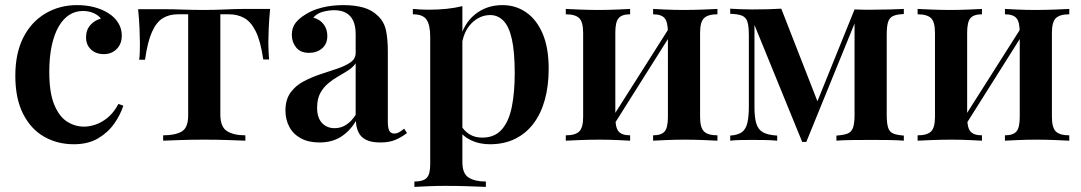

<svg xmlns="http://www.w3.org/2000/svg" viewBox="-20 -551 4234 752"><path d="M282 -531Q319 -531 350.5 -522.5Q382 -514 405 -499Q429 -484 443 -461.5Q457 -439 457 -412Q457 -379 437 -359Q417 -339 387 -339Q356 -339 336.5 -357Q317 -375 317 -405Q317 -434 334 -453Q351 -472 375 -478Q366 -491 347 -499.5Q328 -508 305 -508Q275 -508 251 -492.5Q227 -477 209.5 -446.5Q192 -416 182.5 -371.5Q173 -327 173 -269Q173 -188 192.5 -141Q212 -94 243 -74.5Q274 -55 309 -55Q330 -55 354 -63Q378 -71 401.5 -90Q425 -109 444 -144L463 -137Q452 -102 427.5 -67Q403 -32 364 -9Q325 14 269 14Q205 14 153 -15.5Q101 -45 70.5 -105Q40 -165 40 -254Q40 -342 71 -403.5Q102 -465 157.5 -498Q213 -531 282 -531Z M1038 -516Q1034 -476 1032.5 -439.5Q1031 -403 1031 -384Q1031 -364 1032 -346.5Q1033 -329 1034 -318H1011Q1001 -389 982 -427.5Q963 -466 936.5 -480.5Q910 -495 878 -495H843V-103Q843 -54 869 -37.5Q895 -21 941 -21V0Q916 -1 872.5 -2.5Q829 -4 780 -4Q731 -4 687 -2.5Q643 -1 619 0V-21Q665 -21 691 -35.5Q717 -50 717 -99V-495H676Q643 -495 618 -480Q593 -465 575.5 -426.5Q558 -388 548 -317H525Q527 -329 527.5 -346.5Q528 -364 528 -383Q528 -402 526.5 -438.5Q525 -475 521 -515H624Q654 -515 695.5 -513.5Q737 -512 779 -512Q821 -512 863 -514Q905 -516 935 -516Z M1231 7Q1188 7 1158 -9.5Q1128 -26 1113 -54.5Q1098 -83 1098 -118Q1098 -161 1118 -188.5Q1138 -216 1169.5 -232.5Q1201 -249 1236 -260.5Q1271 -272 1302 -282.5Q1333 -293 1353 -307Q1373 -321 1373 -344V-417Q1373 -449 1363.5 -469.5Q1354 -490 1335.5 -500.5Q1317 -511 1289 -511Q1268 -511 1245 -505Q1222 -499 1207 -482Q1233 -475 1247.5 -456Q1262 -437 1262 -410Q1262 -379 1241.5 -361.5Q1221 -344 1190 -344Q1157 -344 1140 -365Q1123 -386 1123 -414Q1123 -442 1137 -460.5Q1151 -479 1176 -494Q1201 -511 1240 -521Q1279 -531 1325 -531Q1369 -531 1403 -521.5Q1437 -512 1461 -488Q1485 -465 1492 -431Q1499 -397 1499 -348V-74Q1499 -49 1505 -38.5Q1511 -28 1524 -28Q1534 -28 1543 -33Q1552 -38 1563 -47L1574 -30Q1552 -13 1528 -3Q1504 7 1470 7Q1435 7 1414.5 -3Q1394 -13 1384.5 -32Q1375 -51 1374 -77Q1350 -37 1315 -15Q1280 7 1231 7ZM1291 -49Q1315 -49 1335.5 -62Q1356 -75 1373 -101V-303Q1363 -288 1344.5 -276Q1326 -264 1305 -252Q1284 -240 1265.5 -224.5Q1247 -209 1234.5 -186.5Q1222 -164 1222 -129Q1222 -90 1241 -69.5Q1260 -49 1291 -49Z M1791 -527V84Q1791 129 1815.5 144.5Q1840 160 1883 160V181Q1859 180 1815.5 178.5Q1772 177 1723 177Q1689 177 1655 178.5Q1621 180 1603 181V160Q1637 160 1651 146Q1665 132 1665 94V-407Q1665 -452 1651 -473.5Q1637 -495 1597 -495V-516Q1629 -513 1659 -513Q1697 -513 1730 -516.5Q1763 -520 1791 -527ZM1948 -531Q2000 -531 2041 -502.5Q2082 -474 2105.5 -419Q2129 -364 2129 -281Q2129 -215 2114 -160.5Q2099 -106 2069.5 -67Q2040 -28 1997 -7Q1954 14 1899 14Q1857 14 1824 -2Q1791 -18 1776 -45L1786 -59Q1798 -38 1819 -25Q1840 -12 1869 -12Q1917 -12 1945 -43.5Q1973 -75 1984.5 -132Q1996 -189 1996 -264Q1996 -347 1985 -397Q1974 -447 1952 -469.5Q1930 -492 1900 -492Q1859 -492 1826.5 -459.5Q1794 -427 1787 -365L1780 -393Q1796 -459 1841 -495Q1886 -531 1948 -531Z M2790 -516V-495Q2753 -495 2737.5 -480Q2722 -465 2722 -423V-93Q2722 -51 2737.5 -36Q2753 -21 2790 -21V0Q2772 -1 2734.5 -2.5Q2697 -4 2662 -4Q2625 -4 2590.5 -2.5Q2556 -1 2538 0V-21Q2570 -21 2583 -36Q2596 -51 2596 -93V-422Q2596 -465 2583 -480Q2570 -495 2538 -495V-516Q2555 -515 2588.5 -513.5Q2622 -512 2658 -512Q2694 -512 2732.5 -513.5Q2771 -515 2790 -516ZM2448 -516V-495Q2416 -495 2403 -480Q2390 -465 2390 -423V-93Q2390 -51 2403 -36Q2416 -21 2448 -21V0Q2431 -1 2397 -2.5Q2363 -4 2328 -4Q2291 -4 2253 -2.5Q2215 -1 2196 0V-21Q2233 -21 2248.5 -36Q2264 -51 2264 -93V-422Q2264 -465 2248.5 -480Q2233 -495 2196 -495V-516Q2214 -515 2251.5 -513.5Q2289 -512 2324 -512Q2360 -512 2395 -513.5Q2430 -515 2448 -516ZM2607 -451 2623 -441 2374 -46 2357 -57Z M3520 -516V-496Q3493 -495 3478.5 -488.5Q3464 -482 3458.5 -465.5Q3453 -449 3453 -415V-101Q3453 -68 3458.5 -51Q3464 -34 3478.5 -28Q3493 -22 3520 -20V0Q3499 -2 3464 -2.5Q3429 -3 3393 -3Q3353 -3 3315 -2.5Q3277 -2 3256 0V-20Q3285 -22 3300 -28Q3315 -34 3321 -51Q3327 -68 3327 -101V-459L3138 5H3122L2935 -453V-130Q2935 -92 2942 -68Q2949 -44 2968 -33Q2987 -22 3024 -20V0Q3004 -2 2978.5 -2.5Q2953 -3 2925 -3Q2902 -3 2879 -2.5Q2856 -2 2840 0V-20Q2871 -22 2886.5 -34Q2902 -46 2907.5 -71Q2913 -96 2913 -134V-411Q2913 -448 2907.5 -465.5Q2902 -483 2886.5 -489.5Q2871 -496 2840 -497V-517Q2856 -516 2879 -515Q2902 -514 2925 -514Q2991 -514 3040 -517L3188 -138L3160 -101L3327 -514Q3343 -513 3361.5 -513Q3380 -513 3397 -513Q3432 -513 3465.5 -514Q3499 -515 3520 -516Z M4168 -516V-495Q4131 -495 4115.5 -480Q4100 -465 4100 -423V-93Q4100 -51 4115.5 -36Q4131 -21 4168 -21V0Q4150 -1 4112.5 -2.5Q4075 -4 4040 -4Q4003 -4 3968.5 -2.5Q3934 -1 3916 0V-21Q3948 -21 3961 -36Q3974 -51 3974 -93V-422Q3974 -465 3961 -480Q3948 -495 3916 -495V-516Q3933 -515 3966.5 -513.5Q4000 -512 4036 -512Q4072 -512 4110.5 -513.5Q4149 -515 4168 -516ZM3826 -516V-495Q3794 -495 3781 -480Q3768 -465 3768 -423V-93Q3768 -51 3781 -36Q3794 -21 3826 -21V0Q3809 -1 3775 -2.5Q3741 -4 3706 -4Q3669 -4 3631 -2.5Q3593 -1 3574 0V-21Q3611 -21 3626.5 -36Q3642 -51 3642 -93V-422Q3642 -465 3626.5 -480Q3611 -495 3574 -495V-516Q3592 -515 3629.5 -513.5Q3667 -512 3702 -512Q3738 -512 3773 -513.5Q3808 -515 3826 -516ZM3985 -451 4001 -441 3752 -46 3735 -57Z"/></svg>

Font: Playfair Display SemiBold
Style: Regular
Weight: 600
Designer: Claus Eggers Sørensen
Foundry: Claus Eggers Sørensen
Version: Version 1.203